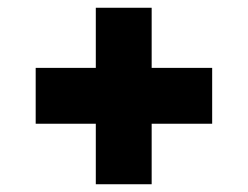

<svg xmlns="http://www.w3.org/2000/svg" viewBox="-20 -559 640 495"><path d="M72 -240V-384H227V-539H371V-384H527V-240H371V-84H227V-240Z"/></svg>

Font: Myanmar Thuriya
Style: Regular
Weight: 400
Designer: Danh Hong
Foundry: Google Inc.
Version: Version 2.00 November 23, 2015